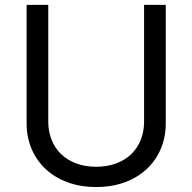

<svg xmlns="http://www.w3.org/2000/svg" viewBox="-20 -747 781 780"><path d="M653.4 -727.3V-245.7Q653.4 -190 633.3 -142.6Q613.3 -95.2 576.3 -60.5Q539.4 -25.9 487.2 -6.6Q435 12.8 370.7 12.8Q306.5 12.8 254.3 -6.6Q202.1 -25.9 165.1 -60.5Q128.2 -95.2 108.1 -142.6Q88.1 -190 88.1 -245.7V-727.3H176.1V-252.8Q176.1 -213.1 189.5 -179.3Q202.8 -145.6 227.8 -121.3Q252.8 -96.9 289.1 -83.3Q325.3 -69.6 370.7 -69.6Q416.2 -69.6 452.4 -83.3Q488.6 -96.9 513.7 -121.3Q538.7 -145.6 552 -179.3Q565.3 -213.1 565.3 -252.8V-727.3Z"/></svg>

Font: Interop
Style: Regular
Weight: 400
Designer: Rasmus Andersson, Google, Jang Haemin
Foundry: jhaemin
Version: Version 1.008